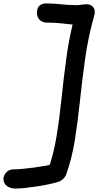

<svg xmlns="http://www.w3.org/2000/svg" viewBox="-85 -834 582 1120"><path d="M6 266Q-16 266 -33 258Q-50 250 -58.5 235Q-67 220 -64 201Q-60 182 -44.5 168Q-29 154 -6 154Q15 154 47.5 151Q80 148 116.5 143Q153 138 186 132Q219 126 240 118L193 164Q227 70 244.5 -36.5Q262 -143 274 -260Q286 -377 303 -502Q320 -627 355 -756L401 -687Q371 -687 337 -691Q303 -695 266 -698.5Q229 -702 189 -702Q169 -702 154.5 -711.5Q140 -721 134 -738Q128 -755 132 -775Q135 -793 149 -804Q163 -815 189 -814Q226 -814 271 -809Q316 -804 359 -804Q374 -804 389.5 -806.5Q405 -809 419 -809Q446 -809 459 -792Q472 -775 466 -748Q429 -617 411.5 -491Q394 -365 381.5 -246Q369 -127 352 -19Q335 89 301 184Q295 199 282.5 210.5Q270 222 254 227Q232 234 199 241Q166 248 129.5 253.5Q93 259 60 262.5Q27 266 6 266Z"/></svg>

Font: Shantell Sans Medium
Style: Italic
Weight: 500
Italic angle: -11°
Designer: Stephen Nixon, Anya Danilova, Shantell Martin
Foundry: Arrow Type
Version: Version 1.011;[c5ecc13dd]